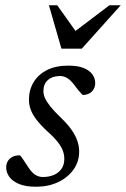

<svg xmlns="http://www.w3.org/2000/svg" viewBox="-20 -700 479 730"><path d="M56 -109.5Q62.5 -102.5 69 -92.2Q75.5 -82 89 -62Q102.5 -42 115.5 -34.5Q128.5 -27 143 -27Q166 -27 184.5 -34.8Q203 -42.5 213.8 -58Q224.5 -73.5 224.5 -96Q224.5 -111.5 219 -126.8Q213.5 -142 199.5 -160Q185.5 -178 158.5 -202Q132.5 -226.5 117.5 -246.5Q102.5 -266.5 96.2 -284.8Q90 -303 90 -321Q90 -357.5 107.5 -387Q125 -416.5 158.5 -433.5Q192 -450.5 239.5 -450.5Q274.5 -450.5 297 -441.8Q319.5 -433 330.8 -417.8Q342 -402.5 342 -383.5Q342 -371 336 -360.8Q330 -350.5 319.5 -344.8Q309 -339 294 -339Q289 -344.5 282 -352.2Q275 -360 262.5 -377Q249.5 -394.5 236 -402.8Q222.5 -411 208.5 -411Q179.5 -411 162.2 -395.8Q145 -380.5 145 -353Q145 -341 151 -327.2Q157 -313.5 171.5 -295.2Q186 -277 212 -252Q238 -227 253 -205Q268 -183 274.5 -163.2Q281 -143.5 281 -124.5Q281 -85.5 259.5 -55.2Q238 -25 201 -7.5Q164 10 117.5 10Q78 10 53 -0.2Q28 -10.5 15.8 -27.2Q3.5 -44 3.5 -63Q3.5 -76.5 9.5 -87Q15.5 -97.5 27.2 -103.5Q39 -109.5 56 -109.5ZM439 -680 291 -515H213.5L166 -680H197.5L272 -575.5H258L396 -680Z"/></svg>

Font: Newsreader 16pt 16pt
Style: Italic
Weight: 400
Italic angle: -17°
Version: Version 1.003